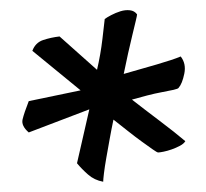

<svg xmlns="http://www.w3.org/2000/svg" viewBox="-20 -699 402 374"><path d="M169 -563Q176 -593 179.5 -623Q183 -653 184 -662Q188 -665 196.5 -669.5Q205 -674 214.5 -677Q224 -680 233 -679Q242 -678 247 -671Q247 -669 244.5 -658.5Q242 -648 238 -631.5Q234 -615 229.5 -595Q225 -575 221 -555Q253 -564 285.5 -573.5Q318 -583 332 -589Q343 -575 339 -555.5Q335 -536 328 -528Q327 -526 318 -524Q309 -522 295.5 -519.5Q282 -517 266.5 -513Q251 -509 237 -505Q260 -487 290.5 -464Q321 -441 341 -424Q338 -419 330.5 -415Q323 -411 314.5 -408Q306 -405 298.5 -403.5Q291 -402 288 -402Q286 -402 277.5 -408Q269 -414 256.5 -423Q244 -432 229.5 -443.5Q215 -455 201 -466Q197 -447 193.5 -427.5Q190 -408 187 -391Q184 -374 182.5 -361.5Q181 -349 181 -345Q164 -348 151.5 -359Q139 -370 130 -381L154 -486L36 -441Q21 -454 24 -466.5Q27 -479 36 -502L137 -523L43 -600Q49 -616 64 -621Q79 -626 96 -628Z"/></svg>

Font: Lusitana
Style: Bold
Weight: 700
Designer: Ana Paula Megda
Foundry: Ana Paula Megda
Version: Version 1.000; ttfautohint (v1.1) -l 8 -r 50 -G 200 -x 14 -D